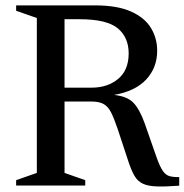

<svg xmlns="http://www.w3.org/2000/svg" viewBox="-20 -690 686 714"><path d="M40 -650V-670H333Q416 -670 467 -647.2Q518 -624.5 541.2 -586.2Q564.5 -548 564.5 -501.5Q564.5 -438 523.5 -394.2Q482.5 -350.5 404 -337Q452.5 -332 475.8 -308.2Q499 -284.5 518 -231.5L563.5 -101.5Q575.5 -68.5 586.2 -53.5Q597 -38.5 611.2 -34.8Q625.5 -31 646.5 -31.5V0.5Q594.5 4.5 562.2 3.2Q530 2 511 -7Q492 -16 480.8 -35Q469.5 -54 459 -85L416.5 -213.5Q403.5 -252 392.2 -273.5Q381 -295 364.2 -303.8Q347.5 -312.5 319 -312.5H220V-47L297 -20V0H40V-20L117 -47V-623ZM320.5 -364Q380 -364 419.2 -396.5Q458.5 -429 458.5 -491.5Q458.5 -551 417.8 -584.8Q377 -618.5 276 -618.5H220V-364Z"/></svg>

Font: Newsreader Text Medium
Style: Regular
Weight: 500
Designer: Hugues Gentile
Foundry: Production Type
Version: Version 1.002